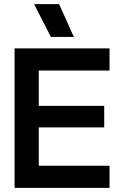

<svg xmlns="http://www.w3.org/2000/svg" viewBox="-20 -916 592 936"><path d="M51 -680H514V-572H169V-400H488V-295H169V-108H514V0H51ZM268 -896 340 -736H228L146 -896Z"/></svg>

Font: CyStack Display SemiBold
Style: Regular
Weight: 600
Designer: Weizhong Zhang
Foundry: 本地遙控
Version: Version 1.000;Glyphs 3.1.2 (3151)